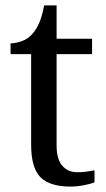

<svg xmlns="http://www.w3.org/2000/svg" viewBox="-20 -679 392 709"><path d="M240 10Q164 10 129.5 -24.5Q95 -59 95 -145V-479H19V-519Q37 -519 59 -526.5Q81 -534 97 -551Q114 -569 125 -595Q136 -621 143 -659H189V-536H320V-479H189V-142Q189 -91 210 -67Q231 -43 265 -43Q283 -43 298 -45Q313 -47 329 -50V-6Q316 0 290 5Q264 10 240 10Z"/></svg>

Font: Noto Serif Ahom
Style: Regular
Weight: 400
Designer: Monotype Design Team
Foundry: Monotype Imaging Inc.
Version: Version 2.007; ttfautohint (v1.8.4.7-5d5b)